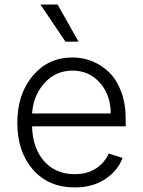

<svg xmlns="http://www.w3.org/2000/svg" viewBox="-20 -802 621 833"><path d="M264.2 -621.1 155.3 -782.2H230L320.8 -621.1ZM304.2 11.2Q190.4 11.2 122.8 -66.4Q55.2 -144 55.2 -269.5Q55.2 -393.6 122.1 -473.1Q189 -552.7 294.4 -552.7Q339.8 -552.7 380.6 -536.1Q421.4 -519.5 454.1 -487.5Q486.8 -455.6 506.1 -403.3Q525.4 -351.1 525.4 -285.2V-253.9H119.1Q121.6 -159.2 171.4 -102.8Q221.2 -46.4 304.2 -46.4Q359.4 -46.4 397 -71.5Q434.6 -96.7 451.7 -136.2L511.7 -116.7Q491.7 -62 437 -25.4Q382.3 11.2 304.2 11.2ZM119.1 -309.6H460.4Q460.4 -389.2 413.8 -442.4Q367.2 -495.6 294.4 -495.6Q221.7 -495.6 173.1 -441.9Q124.5 -388.2 119.1 -309.6Z"/></svg>

Font: Interop Light
Style: Regular
Weight: 300
Designer: Rasmus Andersson, Google, Jang Haemin
Foundry: jhaemin
Version: Version 1.007